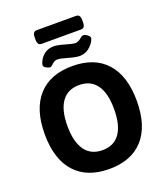

<svg xmlns="http://www.w3.org/2000/svg" viewBox="-177 -1128 1086 1256"><g transform="rotate(-20 365.5 -500.0)"><path d="M45 -350Q45 -523 128 -615.5Q211 -708 366 -708Q521 -708 603.5 -615.5Q686 -523 686 -350Q686 -177 603.5 -84.5Q521 8 366 8Q211 8 128 -84.5Q45 -177 45 -350ZM528 -350Q528 -461 487 -518.5Q446 -576 366 -576Q286 -576 244.5 -518.5Q203 -461 203 -350Q203 -239 244.5 -181Q286 -123 366 -123Q446 -123 487 -181Q528 -239 528 -350ZM186 -778Q186 -789 194 -805Q207 -833 232.5 -852Q258 -871 297 -871Q323 -871 377 -855Q422 -842 438 -842Q459 -842 480 -861Q481 -862 488.5 -867.5Q496 -873 503 -873Q515 -873 530.5 -861.5Q546 -850 546 -840Q546 -831 538 -817Q524 -792 498 -772.5Q472 -753 434 -753Q408 -753 354 -769Q309 -782 290 -782Q277 -782 267.5 -776.5Q258 -771 249 -762Q237 -750 229 -750Q218 -750 202 -759Q186 -768 186 -778ZM200 -953V-968Q200 -989 207 -998.5Q214 -1008 230 -1008H501Q517 -1008 524 -998.5Q531 -989 531 -968V-953Q531 -932 524 -922.5Q517 -913 501 -913H230Q214 -913 207 -922.5Q200 -932 200 -953Z"/></g></svg>

Font: Asap-Bold
Style: Bold
Weight: 700
Designer: Pablo Cosgaya
Foundry: Omnibus-Type
Version: Version 2.000; ttfautohint (v1.8)